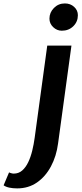

<svg xmlns="http://www.w3.org/2000/svg" viewBox="-144 -816 468 1091"><path d="M-46.5 254.5Q-71 254.5 -91 250.2Q-111 246 -123.5 237L-92.5 163.5Q-88.5 166 -80.2 168.2Q-72 170.5 -66.5 170.5Q-38 170.5 -17.8 152.8Q2.5 135 16.5 105.5Q30.5 76 39.2 40Q48 4 53 -33L124.5 -557H262L186 -1Q176.5 71.5 145.5 129.5Q114.5 187.5 66 221Q17.5 254.5 -46.5 254.5ZM207 -641.5Q179.5 -641.5 158.2 -661.8Q137 -682 137 -710Q137 -745 162.5 -770.8Q188 -796.5 224.5 -796.5Q256 -796.5 277.2 -777Q298.5 -757.5 298.5 -729.5Q298.5 -692.5 272.5 -667Q246.5 -641.5 207 -641.5Z"/></svg>

Font: Merriweather Sans SemiBold
Style: Italic
Weight: 600
Italic angle: -7.5°
Designer: Eben Sorkin
Foundry: Eben Sorkin
Version: Version 2.001